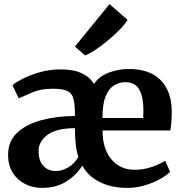

<svg xmlns="http://www.w3.org/2000/svg" viewBox="-20 -907 890 938"><path d="M185.5 11Q140.5 11 102.8 -8Q65 -27 42.2 -63.2Q19.5 -99.5 19.5 -150.5Q19.5 -217 63.8 -258.5Q108 -300 182.2 -320Q256.5 -340 346 -340.5V-358Q345.5 -404 337.5 -429Q329.5 -454 306.2 -463.8Q283 -473.5 238 -473.5Q180 -473.5 140.8 -456.8Q101.5 -440 71.5 -426.5L41 -491Q53.5 -502.5 88.2 -520.8Q123 -539 172.2 -553.5Q221.5 -568 277 -568Q339 -568 379.5 -549Q420 -530 439 -496.5Q463 -533.5 510.5 -551.8Q558 -570 608 -570Q710 -570 763.2 -517.2Q816.5 -464.5 819 -368.5Q819 -304.5 812 -269.5H481Q481 -180 524 -128.8Q567 -77.5 638.5 -77.5Q682.5 -77.5 723.2 -92Q764 -106.5 787 -122L811 -67.5Q794.5 -50.5 762 -32.2Q729.5 -14 687.5 -1.5Q645.5 11 601.5 11Q524.5 11 467.2 -17.8Q410 -46.5 382 -98Q354 -52 304.2 -20.5Q254.5 11 185.5 11ZM480.5 -330.5H679.5Q680 -339 680.2 -351.5Q680.5 -364 680.5 -373Q680.5 -431.5 660.8 -468.5Q641 -505.5 592 -505.5Q562.5 -505.5 537 -489.8Q511.5 -474 496 -436Q480.5 -398 480.5 -330.5ZM254 -71.5Q281 -71.5 311.8 -88.2Q342.5 -105 363 -140.5Q353.5 -167.5 349.8 -204Q346 -240.5 346 -281Q252.5 -280 210.5 -247.2Q168.5 -214.5 168.5 -170Q168.5 -121 192 -96.2Q215.5 -71.5 254 -71.5ZM397 -636.5H395.5L346 -679.5L515 -887L603 -810Q591 -789 565.5 -763Q540 -737 509 -711Q478 -685 448.2 -665Q418.5 -645 397 -636.5Z"/></svg>

Font: Merriweather
Style: Bold
Weight: 700
Designer: Eben Sorkin
Foundry: Eben Sorkin
Version: Version 2.100; ttfautohint (v1.7.19-72a1) -l 8 -r 50 -G 200 